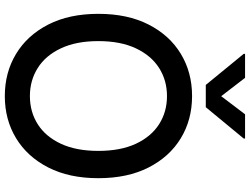

<svg xmlns="http://www.w3.org/2000/svg" viewBox="-136 -853 998 766"><g transform="rotate(90 363.0 -470.0)"><path d="M363.3 9.8Q269 9.8 194.8 -35.2Q120.6 -80.1 77.9 -163.6Q35.2 -247.1 35.2 -363.3Q35.2 -480 77.9 -563.7Q120.6 -647.5 194.8 -692.4Q269 -737.3 363.3 -737.3Q457.5 -737.3 531.5 -692.4Q605.5 -647.5 648.2 -563.7Q690.9 -480 690.9 -363.3Q690.9 -247.1 648.2 -163.6Q605.5 -80.1 531.5 -35.2Q457.5 9.8 363.3 9.8ZM363.3 -90.3Q426.3 -90.3 475.6 -121.6Q524.9 -152.8 553.5 -213.9Q582 -274.9 582 -363.3Q582 -452.1 553.5 -513.2Q524.9 -574.2 475.6 -605.7Q426.3 -637.2 363.3 -637.2Q300.8 -637.2 251.2 -605.7Q201.7 -574.2 172.9 -513.2Q144 -452.1 144 -363.3Q144 -274.9 172.9 -213.9Q201.7 -152.8 251.2 -121.6Q300.8 -90.3 363.3 -90.3ZM290.5 -948.7 363.8 -853.5 436 -948.7H532.7V-943.4L407.7 -792H318.8L194.8 -943.4V-948.7Z"/></g></svg>

Font: Inter Tight Medium
Style: Regular
Weight: 500
Designer: Rasmus Andersson
Foundry: rsms
Version: Version 3.004; ttfautohint (v1.8.4.7-5d5b)